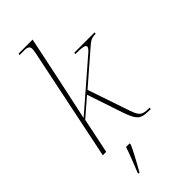

<svg xmlns="http://www.w3.org/2000/svg" viewBox="-301 -825 1110 1110"><g transform="rotate(-45 254.5 -269.5)"><path d="M413 7Q381 7 361 1Q341 -5 327 -25.5Q313 -46 298 -89L223 -312L113 -217L68 0H40L183 -692Q184 -698 185.5 -708Q187 -718 187 -724Q187 -750 150 -750H109L112 -760H226L186 -568Q169 -487 150.5 -400.5Q132 -314 114 -231L397 -476Q421 -496 421 -508Q421 -518 403 -522Q385 -526 341 -526L343 -536H509L507 -526Q481 -526 465.5 -517.5Q450 -509 424 -485L245 -330L334 -68Q343 -42 352.5 -28Q362 -14 378.5 -8.5Q395 -3 427 -3L424 7ZM111 213Q124 181 140.5 139Q157 97 169 61H199L198 71Q189 92 174.5 120Q160 148 145 175Q130 202 119 221H111Z"/></g></svg>

Font: Noto Serif Display SemiCondensed Thin
Style: Italic
Weight: 100
Width: 4
Italic angle: -12°
Designer: Monotype Design Team
Foundry: Monotype Imaging Inc.
Version: Version 2.009